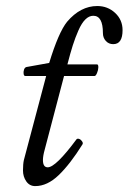

<svg xmlns="http://www.w3.org/2000/svg" viewBox="-20 -611 431 644"><path d="M98.1 13.2Q79.1 13.2 68.1 -2.7Q57.1 -18.6 57.1 -39.1Q57.1 -61 60.1 -74.2L134.8 -356H64.9Q60.5 -356 59.3 -362.8Q58.1 -369.6 60.5 -377.2Q63 -384.8 68.8 -386.2L145 -399.9Q176.3 -502.4 205.1 -538.1Q250 -590.8 306.2 -590.8Q341.3 -590.8 366.2 -567.6Q391.1 -544.4 391.1 -509.8Q391.1 -462.9 359.9 -462.9Q344.7 -462.9 335 -473.6Q325.2 -484.4 325.2 -500Q325.2 -558.1 293 -558.1Q278.8 -558.1 266.4 -545.9Q253.9 -533.7 243.2 -509.3Q232.4 -484.9 224.1 -458.7Q215.8 -432.6 206.1 -395H306.2Q310.1 -393.6 309.8 -384.8Q309.6 -376 305.4 -366Q301.3 -356 296.9 -356H194.8L129.9 -108.9Q124 -87.9 124 -74.2Q124 -49.8 140.1 -49.8Q167 -49.8 236.8 -144Q240.2 -147 245.6 -145Q251 -143.1 255.1 -137.2Q259.3 -131.3 256.8 -127Q215.3 -60.5 177 -23.7Q138.7 13.2 98.1 13.2Z"/></svg>

Font: Junicode SmCond
Style: Italic
Weight: 400
Width: 4
Italic angle: -11°
Designer: Peter S. Baker
Version: Version 2.206